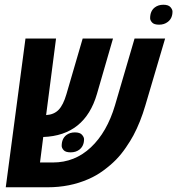

<svg xmlns="http://www.w3.org/2000/svg" viewBox="-20 -793 750 813"><path d="M635.7 -761.7Q650.4 -772.9 671.6 -772.9Q692.9 -772.9 701.7 -762.9Q710.4 -752.9 710.4 -744.1Q710.4 -715.3 690.4 -700.2Q675.3 -688.5 653.8 -688.5Q632.3 -688.5 624 -697.8Q615.7 -707 615.7 -715.8Q615.7 -746.6 635.7 -761.7ZM181.6 0H4.4L87.9 -629.9H217.3L175.3 -305.7Q208.5 -307.6 228.3 -328.1Q248 -348.6 261.2 -394L330.1 -629.9H458.5L390.6 -395.5Q339.4 -219.2 163.1 -212.9L149.4 -105H204.1Q296.9 -105 365 -169.2Q433.1 -233.4 466.8 -346.7L549.8 -629.9H679.2L595.7 -347.2Q574.7 -275.4 544.9 -219.7Q532.7 -196.8 512.9 -168Q493.2 -139.2 471.2 -116.7Q449.2 -94.2 418.5 -71.5Q387.7 -48.8 353.5 -34.2Q275.4 0 181.6 0ZM261.2 -221.2Q275.9 -232.4 297.1 -232.4Q318.4 -232.4 327.1 -222.4Q335.9 -212.4 335.9 -203.6Q335.9 -174.8 315.9 -159.2Q300.8 -147.9 279.3 -147.9Q257.8 -147.9 249.5 -157.2Q241.2 -166.5 241.2 -175.3Q241.2 -206.1 261.2 -221.2Z"/></svg>

Font: Open Sans Hebrew Condensed
Style: Bold Italic
Weight: 700
Width: 3
Italic angle: -12°
Foundry: Ascender Corporation, Yanek Iontef
Version: Version 2.001;PS 002.001;hotconv 1.0.70;makeotf.lib2.5.58329